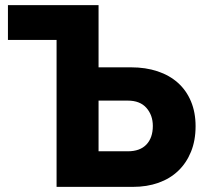

<svg xmlns="http://www.w3.org/2000/svg" viewBox="-20 -730 806 750"><path d="M11 -710H365V-467H492Q549 -467 595.5 -451.5Q642 -436 675 -406.5Q708 -377 726 -334Q744 -291 744 -237Q744 -181 726 -137Q708 -93 676 -62.5Q644 -32 599 -16Q554 0 499 0H201V-574H11ZM365 -139H479Q527 -139 552 -165.5Q577 -192 577 -238Q577 -280 552 -308.5Q527 -337 479 -337H365Z"/></svg>

Font: Boldmen
Style: Bold
Weight: 700
Designer: Matt McInerney, Pablo Impallari, Rodrigo Fuenzalida
Foundry: LIVING CONCEPT
Version: Version 1.000